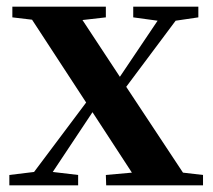

<svg xmlns="http://www.w3.org/2000/svg" viewBox="-20 -555 639 575"><path d="M588 -31V0H298L297 -31L375 -38L257 -219L138 -40L214 -31V0H8V-31L82 -40L238 -248L76 -496L17 -503V-535H297V-503L227 -495L339 -325L452 -493L379 -503V-535H574V-503L506 -493L358 -295L528 -38Z"/></svg>

Font: Source Han Serif SC
Style: Bold
Weight: 700
Designer: Ryoko NISHIZUKA  (kana & ideographs); Frank Grießhammer (Latin, Greek & Cyrillic); Wenlong ZHANG  (bopomofo); Sandoll Co
Foundry: Adobe Systems Incorporated
Version: Version 1.001 October 20, 2017